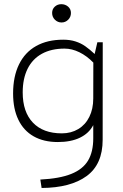

<svg xmlns="http://www.w3.org/2000/svg" viewBox="-20 -682 600 937"><path d="M481.4 -475.6 481 0Q481 120.1 402.8 177.2Q324.7 234.4 183.1 235.4L176.8 194.3Q271.5 189.5 327.9 166.7Q384.3 144 409.7 101.6Q435.1 59.1 435.1 -7.3V-71.3Q414.1 -31.2 370.1 -10Q326.2 11.2 262.2 11.2Q193.4 11.2 144.3 -16.6Q95.2 -44.4 69.6 -97.7Q43.9 -150.9 43.9 -225.6Q43.9 -308.6 72.8 -367.7Q101.6 -426.8 156.5 -457.5Q211.4 -488.3 288.6 -488.3Q322.3 -488.3 348.6 -479.7Q375 -471.2 396.2 -456.3Q417.5 -441.4 441.9 -418.5L455.1 -475.6ZM435.1 -201.2Q435.5 -273.4 435.5 -376.5Q403.8 -409.2 367.4 -427Q331.1 -444.8 294.9 -444.8Q230.5 -444.8 184.6 -419.7Q138.7 -394.5 114.7 -346.4Q90.8 -298.3 90.8 -231Q90.8 -135.7 140.6 -83.5Q190.4 -31.2 281.7 -31.2Q327.1 -31.2 362.1 -52.2Q397 -73.2 416 -111.8Q435.1 -150.4 435.1 -201.7ZM234.4 -618.7Q234.4 -637.7 247.6 -649.7Q260.7 -661.6 279.3 -661.6Q298.3 -661.6 312.3 -649.7Q326.2 -637.7 326.2 -618.7Q326.2 -599.1 312.7 -585.7Q299.3 -572.3 280.3 -572.3Q261.7 -572.3 248 -585.7Q234.4 -599.1 234.4 -618.7Z"/></svg>

Font: Selawik Light
Style: Regular
Weight: 300
Designer: Aaron Bell
Foundry: Microsoft Corporation
Version: Version 1.01